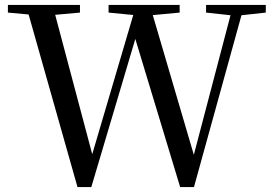

<svg xmlns="http://www.w3.org/2000/svg" viewBox="-20 -752 1104 778"><path d="M294 6 85 -732H193L362 -96H344L349 -111L532 -732H587L775 -92H757L761 -108L925 -732H970L766 6H710L519 -625H538L533 -610L350 6ZM12 -701V-732H304V-701L170 -689H144ZM420 -701V-732H708V-701L580 -689H543ZM815 -701V-732H1057V-701L947 -689H925Z"/></svg>

Font: Noto Serif SC ExtraLight Medium
Style: Regular
Weight: 500
Version: Version 2.002-H1;hotconv 1.1.0;makeotfexe 2.6.0